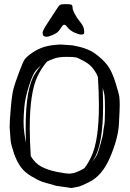

<svg xmlns="http://www.w3.org/2000/svg" viewBox="-20 -902 639 942"><path d="M237.5 -730C250.4 -735.5 259.4 -741 264.6 -746.3C269.9 -751.7 276.3 -760.3 283.9 -772C291.6 -783.7 299.8 -783.4 308.6 -771.2C317.4 -759 329.3 -749.5 344.2 -742.7C359.2 -735.8 370.6 -732.4 378.4 -732.4C386.2 -732.4 390.9 -734.2 392.3 -737.8C393.8 -741.4 393.6 -748.6 391.6 -759.5C389.6 -770.4 383.5 -782 373.3 -794.2C363 -806.4 354.2 -819.5 346.9 -833.5C339.6 -847.5 335.9 -858.2 335.9 -865.5C335.9 -872.8 333.9 -877.4 329.8 -879.2C325.8 -880.9 316.7 -881.8 302.5 -881.8C288.3 -881.8 279.1 -880.6 274.9 -878.2C270.7 -875.7 264.2 -867.4 255.4 -853.3C246.6 -839.1 233.3 -818.8 215.6 -792.2C197.8 -765.7 189 -748.9 189 -741.9C189 -734.9 190.4 -729.8 193.4 -726.6C196.3 -723.3 201.2 -721.7 208 -721.7C214.8 -721.7 224.7 -724.4 237.5 -730ZM431.6 -107.9 439.5 -119.6C470.4 -167.2 485.8 -254.6 485.8 -381.8C485.8 -409.2 485.2 -438.5 483.9 -469.7C488.4 -456.4 491.5 -444.1 492.9 -432.9C494.4 -421.6 495.1 -397.2 495.1 -359.6C495.1 -322 493.7 -296.3 490.7 -282.5C487.8 -268.6 486.3 -258.6 486.3 -252.4C486.3 -246.3 482.2 -228 473.9 -197.8C465.6 -167.5 458.7 -147.4 453.1 -137.5C447.6 -127.5 440.4 -117.7 431.6 -107.9ZM181.2 -581.1C170.4 -567.7 160.6 -554.2 151.9 -540.5C121.3 -493 106 -405.4 106 -277.8C106 -253.7 106.4 -228.4 107.4 -201.7C105.1 -212.1 102.6 -226.6 99.9 -245.4C97.1 -264.1 95.7 -283.9 95.7 -304.7C95.7 -325.5 97 -350.3 99.6 -378.9C102.2 -407.6 109.8 -441.7 122.3 -481.2C134.8 -520.8 146.5 -546.2 157.2 -557.6C168 -569 175.9 -576.8 181.2 -581.1ZM32.2 -211.4C34.2 -195.8 39.8 -174.7 49.1 -148.2C58.3 -121.7 69.4 -99.7 82.3 -82.3C95.1 -64.9 112.5 -49.7 134.3 -36.9C156.1 -24 174.5 -14.8 189.5 -9.3L256.8 9.8L331.1 20.5L367.7 13.2C381.3 8.3 392.6 3.6 401.4 -1L414.6 -7.3C458.8 -27.8 494.1 -68.9 520.3 -130.6C546.5 -192.3 560.9 -246.7 563.5 -293.9C566.1 -341.1 567.4 -372.5 567.4 -387.9C567.4 -403.4 566.7 -416.4 565.4 -427C564.1 -437.6 557.7 -461.3 546.1 -498.3C534.6 -535.2 521.3 -563.4 506.3 -582.8C491.4 -602.1 471.3 -621 446 -639.4C420.8 -657.8 383.6 -671.2 334.5 -679.7L277.3 -683.6C245.8 -682.3 219.3 -678.5 198 -672.1C176.7 -665.8 156.3 -655.8 137 -642.3C117.6 -628.8 105.1 -617.5 99.6 -608.4C94.1 -599.3 85.1 -578.3 72.8 -545.4C60.4 -512.5 51.7 -486.8 46.6 -468.3C41.6 -449.7 37.1 -418.4 33.2 -374.3C29.3 -330.2 27.3 -298.2 27.3 -278.3ZM460.4 -523.9C463.7 -473.5 465.3 -427.2 465.3 -385.3C465.3 -268.7 452.5 -184.1 426.8 -131.3C417.3 -111.2 406.6 -93.1 394.5 -77.1C379.2 -67.4 362 -59.4 342.8 -53.2L320.3 -49.8C310.5 -49.8 290.9 -52.7 261.2 -58.3C231.6 -64 206 -72.5 184.3 -83.7C162.7 -95 144.9 -112.5 130.9 -136.2C127.6 -186.7 126 -232.9 126 -274.9C126 -391.4 138.8 -476.1 164.6 -528.8C177.9 -556.2 193.4 -579.9 210.9 -600.1C217.1 -603.4 228.1 -608 243.9 -614C259.7 -620 279.8 -623 304.2 -623C328.6 -623 344.6 -622.2 352.3 -620.4C359.9 -618.6 373.1 -612.5 391.8 -602.3C410.6 -592 424.7 -580.7 434.3 -568.4C443.9 -556 450.7 -545.7 454.6 -537.6C458.5 -529.5 460.4 -524.9 460.4 -523.9Z"/></svg>

Font: Drukaatie burti
Style: Regular
Weight: 400
Version: Version 0.14.4